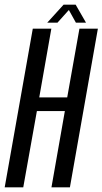

<svg xmlns="http://www.w3.org/2000/svg" viewBox="-49 -797 436 817"><path d="M-29 0 90.5 -675H169.5L118 -382.5H237L289 -675H367.5L248.5 0H170L227 -324.5H108L50 0ZM152 -700.5 221.5 -777H273L317 -700.5H274L244 -754.5L195.5 -700.5Z"/></svg>

Font: Anybody Condensed Regular
Style: Italic
Weight: 400
Width: 3
Italic angle: -10°
Designer: Tyler Finck
Foundry: Etcetera Type Company
Version: Version 1.010; ttfautohint (v1.8.3) -l 8 -r 50 -G 200 -x 14 